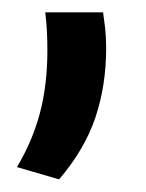

<svg xmlns="http://www.w3.org/2000/svg" viewBox="-20 -162 238 312"><path d="M147.5 -142Q149 -132 150.8 -116.8Q152.5 -101.5 152.5 -84Q152.5 -23 135 29Q117.5 81 76 129.5L7.5 109.5Q32.5 68 44.8 22Q57 -24 57 -80Q57 -96.5 56.2 -111.5Q55.5 -126.5 53.5 -142Z"/></svg>

Font: Anek Odia Medium
Style: Regular
Weight: 500
Designer: Yesha Goshar & Mahesh Sahu (Odia), Yesha Goshar (Latin)
Foundry: Ek Type
Version: Version 1.003